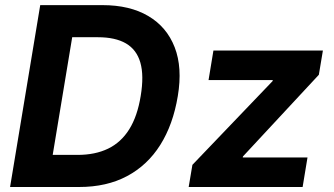

<svg xmlns="http://www.w3.org/2000/svg" viewBox="-20 -748 1334 768"><path d="M296.2 0H87.7L108.8 -128.4H290.3Q360.7 -128.4 412.4 -153.4Q464 -178.3 496.9 -230.7Q529.7 -283.1 542.8 -364.2Q556.4 -445.7 541.4 -497.7Q526.4 -549.6 483.7 -574.4Q441 -599.1 371.5 -599.1H183.6L204.9 -727.5H389.8Q499.4 -727.5 573.3 -683.8Q647.3 -640.1 678.8 -558.7Q710.3 -477.3 691.2 -363.7Q672.4 -249.8 621.1 -168.3Q569.8 -86.9 488.2 -43.5Q406.6 0 296.2 0ZM290.1 -727.5 169.5 0H20.3L140.9 -727.5ZM734.7 0 749.6 -88.6 1070.4 -423.7 1071.1 -427.7H814.2L833.7 -545.9H1271.6L1255.4 -448.9L951.8 -122.2L951 -118.2H1210L1190.5 0Z"/></svg>

Font: Adwaita Sans
Style: Italic
Weight: 400
Italic angle: -9.39999°
Designer: Rasmus Andersson
Foundry: rsms
Version: Version 4.001;git-9221beed3